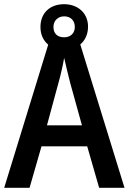

<svg xmlns="http://www.w3.org/2000/svg" viewBox="-20 -896 615 916"><path d="M178 -198H396L453 0H574L363 -684C386 -703 400 -733 400 -769C400 -834 351 -876 286 -876C218 -876 173 -834 173 -767C173 -731 187 -702 210 -683L0 0H121ZM286 -718C253 -718 235 -737 235 -767C235 -798 257 -818 286 -818C317 -818 337 -798 337 -767C337 -737 316 -718 286 -718ZM371 -298H204L259 -501C268 -532 280 -583 286 -620C293 -587 307 -533 315 -500Z"/></svg>

Font: Noto Sans UI SemiCondensed Medium
Style: Regular
Weight: 500
Width: 4
Designer: Monotype Design Team
Foundry: Monotype Imaging Inc.
Version: Version 1.901